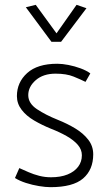

<svg xmlns="http://www.w3.org/2000/svg" viewBox="-20 -762 446 795"><path d="M42 -25Q61 -13 87.5 -4.5Q114 4 141.5 8.5Q169 13 189 13Q282 13 324 -23Q366 -59 366 -123Q366 -157 345.5 -183.5Q325 -210 292 -230Q259 -250 219 -266Q169 -286 133 -310Q97 -334 97 -368Q97 -403 128 -430Q159 -457 210 -457Q255 -457 284.5 -445Q314 -433 334 -423L354 -458Q338 -470 313.5 -479Q289 -488 263.5 -493Q238 -498 217 -498Q135 -498 92.5 -459.5Q50 -421 50 -364Q50 -333 69.5 -307.5Q89 -282 121.5 -263Q154 -244 191 -229Q227 -215 256 -198.5Q285 -182 302 -162.5Q319 -143 319 -119Q319 -92 303.5 -71.5Q288 -51 259.5 -39.5Q231 -28 191 -28Q166 -28 142.5 -34Q119 -40 98.5 -49Q78 -58 60 -66ZM214 -624 128 -742 87 -732 193 -589H233L338 -728L297 -742Z"/></svg>

Font: Catamaran Thin
Style: Regular
Weight: 100
Designer: Pria Ravichandran
Version: Version 2.000